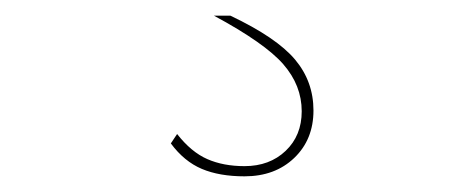

<svg xmlns="http://www.w3.org/2000/svg" viewBox="-20 -23 590 245"><path d="M274 -3Q333 25 356.5 53Q380 81 380 118Q380 155 355.5 178.5Q331 202 292 202Q260 202 237.5 192.5Q215 183 198 160L206 148Q224 171 244.5 180Q265 189 292 189Q324 189 344.5 169.5Q365 150 365 119Q365 86 341.5 59Q318 32 253 -3Z"/></svg>

Font: Work Sans Hairline
Style: Regular
Weight: 400
Designer: Wei Huang
Foundry: Wei Huang
Version: Version 1.032